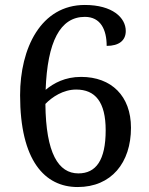

<svg xmlns="http://www.w3.org/2000/svg" viewBox="-20 -744 599 774"><path d="M293 10C429 10 508 -88 508 -229C508 -357 429 -434 307 -434C242 -434 197 -409 164 -382C171 -575 222 -676 322 -676C386 -676 410 -624 410 -559C460 -559 487 -581 487 -619C487 -673 433 -724 322 -724C145 -724 61 -550 61 -360C61 -97 160 10 293 10ZM296 -45C216 -45 165 -125 163 -325C190 -353 235 -383 287 -383C364 -383 406 -333 406 -219C406 -98 367 -45 296 -45Z"/></svg>

Font: Noto Serif Devanagari
Style: Regular
Weight: 400
Designer: Universal Thirst, Indian Type Foundry and the Monotype Design Team
Foundry: Monotype Imaging Inc.
Version: Version 2.004